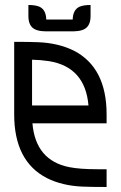

<svg xmlns="http://www.w3.org/2000/svg" viewBox="-20 -746 482 766"><path d="M405.3 0Q343.3 0 309.1 -1.5Q228 -4.9 167 -35.6Q36.6 -102.5 36.6 -289.6V-579.1Q98.6 -579.1 132.8 -577.6Q213.9 -574.2 275.4 -543.5Q405.3 -476.1 405.3 -289.6V-253.9H109.4Q122.1 -105.5 256.8 -79.1Q298.3 -70.8 370.1 -70.8H405.3ZM333 -325.2Q319.8 -478.5 175.8 -502Q140.6 -507.3 107.9 -507.8V-325.2ZM274.4 -621.1H159.7Q134.3 -621.6 119.6 -628.9Q93.3 -641.6 93.3 -682.1V-726.1Q122.1 -726.1 138.2 -718.8Q163.6 -706.5 164.6 -668H270Q271 -706.5 296.4 -718.8Q312.5 -726.1 341.3 -726.1V-682.1Q341.3 -641.6 314.9 -628.9Q300.3 -621.6 274.4 -621.1Z"/></svg>

Font: Greenwashing Machine
Style: Regular
Weight: 400
Designer: Tup Wanders
Foundry: Free font, DO NOT SELL
Version: Version 1.00;August 10, 2023;FontCreator 11.5.0.2430 64-bit